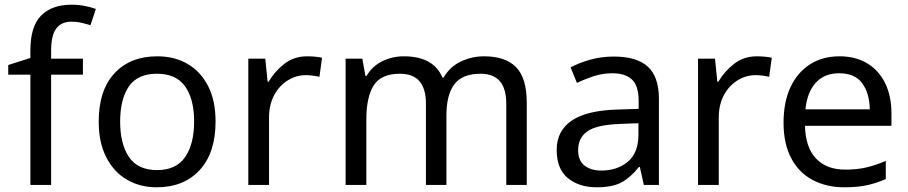

<svg xmlns="http://www.w3.org/2000/svg" viewBox="-20 -785 3855 815"><path d="M332 -468H197V0H109V-468H15V-509L109 -539V-570Q109 -674 155 -719.5Q201 -765 283 -765Q315 -765 341.5 -759.5Q368 -754 387 -747L364 -678Q348 -683 327 -688Q306 -693 284 -693Q240 -693 218.5 -663.5Q197 -634 197 -571V-536H332Z M895 -269Q895 -136 827.5 -63Q760 10 645 10Q574 10 518.5 -22.5Q463 -55 431 -117.5Q399 -180 399 -269Q399 -402 466 -474Q533 -546 648 -546Q721 -546 776.5 -513.5Q832 -481 863.5 -419.5Q895 -358 895 -269ZM490 -269Q490 -174 527.5 -118.5Q565 -63 647 -63Q728 -63 766 -118.5Q804 -174 804 -269Q804 -364 766 -418Q728 -472 646 -472Q564 -472 527 -418Q490 -364 490 -269Z M1284 -546Q1299 -546 1316.5 -544.5Q1334 -543 1347 -540L1336 -459Q1323 -462 1307.5 -464Q1292 -466 1278 -466Q1237 -466 1201 -443.5Q1165 -421 1143.5 -380.5Q1122 -340 1122 -286V0H1034V-536H1106L1116 -438H1120Q1146 -482 1187 -514Q1228 -546 1284 -546Z M2035 -546Q2126 -546 2171 -499.5Q2216 -453 2216 -349V0H2129V-345Q2129 -472 2020 -472Q1942 -472 1908.5 -427Q1875 -382 1875 -296V0H1788V-345Q1788 -472 1678 -472Q1597 -472 1566 -422Q1535 -372 1535 -278V0H1447V-536H1518L1531 -463H1536Q1561 -505 1603.5 -525.5Q1646 -546 1694 -546Q1820 -546 1858 -456H1863Q1890 -502 1936.5 -524Q1983 -546 2035 -546Z M2585 -545Q2683 -545 2730 -502Q2777 -459 2777 -365V0H2713L2696 -76H2692Q2657 -32 2618.5 -11Q2580 10 2512 10Q2439 10 2391 -28.5Q2343 -67 2343 -149Q2343 -229 2406 -272.5Q2469 -316 2600 -320L2691 -323V-355Q2691 -422 2662 -448Q2633 -474 2580 -474Q2538 -474 2500 -461.5Q2462 -449 2429 -433L2402 -499Q2437 -518 2485 -531.5Q2533 -545 2585 -545ZM2611 -259Q2511 -255 2472.5 -227Q2434 -199 2434 -148Q2434 -103 2461.5 -82Q2489 -61 2532 -61Q2600 -61 2645 -98.5Q2690 -136 2690 -214V-262Z M3193 -546Q3208 -546 3225.5 -544.5Q3243 -543 3256 -540L3245 -459Q3232 -462 3216.5 -464Q3201 -466 3187 -466Q3146 -466 3110 -443.5Q3074 -421 3052.5 -380.5Q3031 -340 3031 -286V0H2943V-536H3015L3025 -438H3029Q3055 -482 3096 -514Q3137 -546 3193 -546Z M3543 -546Q3612 -546 3661.5 -516Q3711 -486 3737.5 -431.5Q3764 -377 3764 -304V-251H3397Q3399 -160 3443.5 -112.5Q3488 -65 3568 -65Q3619 -65 3658.5 -74.5Q3698 -84 3740 -102V-25Q3699 -7 3659 1.5Q3619 10 3564 10Q3488 10 3429.5 -21Q3371 -52 3338.5 -113.5Q3306 -175 3306 -264Q3306 -352 3335.5 -415Q3365 -478 3418.5 -512Q3472 -546 3543 -546ZM3542 -474Q3479 -474 3442.5 -433.5Q3406 -393 3399 -321H3672Q3671 -389 3640 -431.5Q3609 -474 3542 -474Z"/></svg>

Font: Noto Sans Tifinagh
Style: Regular
Weight: 400
Designer: JamraPatel
Foundry: JamraPatel LLC
Version: Version 2.004; ttfautohint (v1.8.4.7-5d5b)